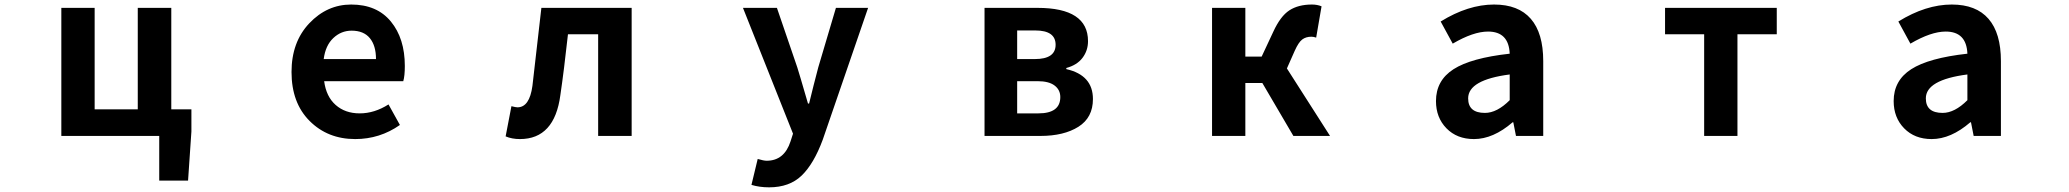

<svg xmlns="http://www.w3.org/2000/svg" viewBox="-20 -594 9040 839"><path d="M728.5 -116.2H816.4V-19.5L801.8 195.3H675.8V0H248V-559.6H393.6V-116.2H582V-559.6H728.5Z M1532.2 13.7Q1412.1 13.7 1333 -65.4Q1253.9 -144.5 1253.9 -279.3Q1253.9 -410.2 1331.5 -492.2Q1409.2 -574.2 1514.6 -574.2Q1627 -574.2 1688 -500Q1749 -425.8 1749 -305.7Q1749 -261.7 1742.2 -239.3H1396.5Q1405.3 -171.9 1446.8 -135.3Q1488.3 -98.6 1551.8 -98.6Q1616.2 -98.6 1677.7 -137.7L1727.5 -47.9Q1639.6 13.7 1532.2 13.7ZM1394.5 -335.9H1623Q1623 -394.5 1596.2 -427.2Q1569.3 -460 1516.6 -460Q1470.7 -460 1436.5 -427.7Q1402.3 -395.5 1394.5 -335.9Z M2252 13.7Q2216.8 13.7 2189.5 2L2214.8 -129.9Q2234.4 -125 2241.2 -125Q2293.9 -125 2306.6 -218.8Q2321.3 -343.8 2345.7 -559.6H2740.2V0H2593.8V-444.3H2461.9Q2444.3 -284.2 2428.7 -178.7Q2403.3 13.7 2252 13.7Z M3340.8 224.6Q3298.8 224.6 3263.7 213.9L3291 100.6Q3317.4 108.4 3330.1 108.4Q3407.2 108.4 3434.6 23.4L3445.3 -9.8L3226.6 -559.6H3375L3463.9 -299.8Q3470.7 -279.3 3510.7 -141.6H3515.6Q3521.5 -168 3535.2 -220.7Q3548.8 -273.4 3555.7 -299.8L3632.8 -559.6H3773.4L3575.2 16.6Q3536.1 122.1 3482.9 173.3Q3429.7 224.6 3340.8 224.6Z M4282.2 0V-559.6H4513.7Q4734.4 -559.6 4734.4 -414.1Q4734.4 -373 4710.4 -341.3Q4686.5 -309.6 4639.6 -296.9V-292Q4755.9 -265.6 4755.9 -161.1Q4755.9 -80.1 4692.4 -40Q4628.9 0 4526.4 0ZM4424.8 -335.9H4502Q4592.8 -335.9 4592.8 -398.4Q4592.8 -460.9 4503.9 -460.9H4424.8ZM4424.8 -98.6H4517.6Q4613.3 -98.6 4613.3 -169.9Q4613.3 -201.2 4588.4 -220.2Q4563.5 -239.3 4513.7 -239.3H4424.8Z M5603.5 -294.9 5792 0H5631.8L5496.1 -231.4H5421.9V0H5276.4V-559.6H5421.9V-346.7H5493.2L5543.9 -455.1Q5575.2 -523.4 5614.3 -548.8Q5653.3 -574.2 5712.9 -574.2Q5736.3 -574.2 5754.9 -566.4L5731.4 -429.7Q5719.7 -433.6 5710.9 -433.6Q5686.5 -433.6 5670.4 -421.4Q5654.3 -409.2 5637.7 -372.1Z M6420.9 13.7Q6346.7 13.7 6300.8 -33.2Q6254.9 -80.1 6254.9 -152.3Q6254.9 -242.2 6331.5 -291.5Q6408.2 -340.8 6577.1 -359.4Q6573.2 -456.1 6482.4 -456.1Q6418 -456.1 6328.1 -403.3L6275.4 -500Q6395.5 -574.2 6508.8 -574.2Q6615.2 -574.2 6669.4 -511.7Q6723.6 -449.2 6723.6 -327.1V0H6604.5L6592.8 -59.6H6589.8Q6504.9 13.7 6420.9 13.7ZM6468.8 -100.6Q6521.5 -100.6 6577.1 -156.2V-268.6Q6395.5 -245.1 6395.5 -164.1Q6395.5 -100.6 6468.8 -100.6Z M7426.8 0V-444.3H7255.9V-559.6H7744.1V-444.3H7572.3V0Z M8420.9 13.7Q8346.7 13.7 8300.8 -33.2Q8254.9 -80.1 8254.9 -152.3Q8254.9 -242.2 8331.5 -291.5Q8408.2 -340.8 8577.1 -359.4Q8573.2 -456.1 8482.4 -456.1Q8418 -456.1 8328.1 -403.3L8275.4 -500Q8395.5 -574.2 8508.8 -574.2Q8615.2 -574.2 8669.4 -511.7Q8723.6 -449.2 8723.6 -327.1V0H8604.5L8592.8 -59.6H8589.8Q8504.9 13.7 8420.9 13.7ZM8468.8 -100.6Q8521.5 -100.6 8577.1 -156.2V-268.6Q8395.5 -245.1 8395.5 -164.1Q8395.5 -100.6 8468.8 -100.6Z"/></svg>

Font: Gen Shin Gothic Monospace Bold
Style: Bold
Weight: 700
Designer: [Source Han Sans]
Ryoko NISHIZUKA  (kana & ideographs); Paul D. Hunt (Latin, Greek & Cyrillic); Wenlong ZHANG  (bopomofo
Version: Version 1.002.20150607